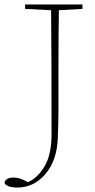

<svg xmlns="http://www.w3.org/2000/svg" viewBox="-53 -697 429 864"><path d="M318 -677V-657L212 -651Q210 -556 210 -362V-198Q210 -149 207 -74Q203 26 151 86.5Q99 147 25 147Q-22 147 -33 126Q-27 102 7 102Q35 102 65 119L72 123Q115 105 147 52.5Q179 0 179 -95Q179 -452 177 -651L60 -657V-677Z"/></svg>

Font: TypoPRO Source Serif Pro
Style: Regular
Weight: 200
Designer: Frank Grießhammer
Foundry: Adobe Systems Incorporated
Version: Version 1.017;PS (version unavailable);hotconv 1.0.79;makeot